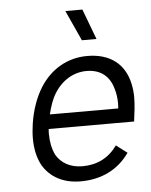

<svg xmlns="http://www.w3.org/2000/svg" viewBox="-51 -743 617 786"><g transform="rotate(-5 257.5 -350.0)"><path d="M364 -575 317 -700H247L304 -575ZM262 -61C212 -61 175 -82 154 -118C142 -143 136 -172 136 -205C136 -211 136 -218 137 -225H488C493 -262 497 -294 497 -324C497 -343 495 -362 491 -380C473 -463 413 -509 320 -509C238 -509 169 -468 125 -398C100 -358 82 -306 74 -253C71 -232 69 -211 69 -192C69 -150 77 -112 94 -81C124 -30 177 0 249 0C336 0 405 -35 450 -100L405 -134C370 -85 322 -61 262 -61ZM312 -448C370 -448 407 -417 421 -363C426 -346 429 -326 429 -305C429 -298 428 -291 428 -284H147C154 -314 165 -346 178 -367C209 -418 257 -448 312 -448Z"/></g></svg>

Font: Arthouse Owned
Style: Italic
Weight: 400
Italic angle: -10°
Designer: Jeremy Tribby
Foundry: Tribby Type
Version: Version 1.000;PS 001.000;hotconv 1.0.88;makeotf.lib2.5.64775